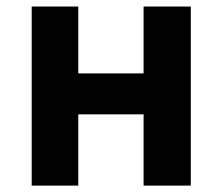

<svg xmlns="http://www.w3.org/2000/svg" viewBox="-20 -580 693 600"><path d="M79.1 0V-559.6H224.6V-350.6H428.7V-559.6H576.2V0H428.7V-222.7H224.6V0Z"/></svg>

Font: Gen Shin Gothic Bold
Style: Bold
Weight: 700
Designer: [Source Han Sans]
Ryoko NISHIZUKA  (kana & ideographs); Paul D. Hunt (Latin, Greek & Cyrillic); Wenlong ZHANG  (bopomofo
Version: Version 1.002.20150607